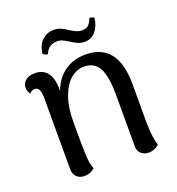

<svg xmlns="http://www.w3.org/2000/svg" viewBox="-127 -786 831 902"><g transform="rotate(-20 288.5 -335.5)"><path d="M517 -9Q494 12 465 12Q442 12 427 -1.5Q412 -15 412 -38V-304Q411 -390 389 -431Q367 -472 314 -472Q280 -472 249.5 -447.5Q219 -423 199.5 -371Q180 -319 180 -240Q180 -115 182 -76Q184 -37 195 -8Q187 0 173.5 6Q160 12 143 12Q119 12 104.5 -2.5Q90 -17 90 -42V-401Q89 -429 82.5 -440.5Q76 -452 62 -452Q43 -452 36 -438Q24 -455 24 -471Q24 -494 41 -508Q58 -522 88 -522Q128 -522 149.5 -494.5Q171 -467 171 -414V-402Q192 -460 236 -491.5Q280 -523 341 -523Q502 -523 502 -316V-120Q504 -43 517 -9ZM360 -580Q343 -580 328 -586Q313 -592 295 -604Q278 -615 265 -621Q252 -627 237 -627Q193 -627 177 -585H175Q170 -585 163.5 -588Q157 -591 153 -595Q159 -640 183.5 -661.5Q208 -683 241 -683Q259 -683 273.5 -677Q288 -671 307 -658Q327 -646 339 -640.5Q351 -635 367 -635Q388 -635 398.5 -645.5Q409 -656 418 -678Q433 -678 441 -670Q435 -629 414 -604.5Q393 -580 360 -580Z"/></g></svg>

Font: Arima Madurai Medium
Style: Regular
Weight: 500
Designer: Joana Correia and Natanael Gama
Foundry: NDISCOVER
Version: Version 1.020